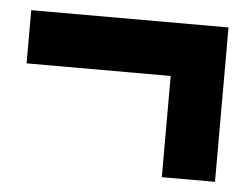

<svg xmlns="http://www.w3.org/2000/svg" viewBox="-36 -513 573 446"><g transform="rotate(5 250.0 -290.0)"><path d="M356 -110V-346H20V-470H480V-110Z"/></g></svg>

Font: M PLUS Code Latin
Style: Bold
Weight: 700
Designer: Coji Morishita
Foundry: UNDERFOREST DESIGN
Version: Version 1.002; ttfautohint (v1.8.3)